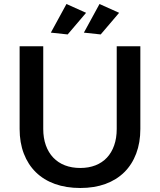

<svg xmlns="http://www.w3.org/2000/svg" viewBox="-20 -931 799 959"><path d="M196 -287Q196 -241.5 209 -205.2Q222 -169 246 -143.8Q270 -118.5 304.2 -105.2Q338.5 -92 381 -92Q423 -92 456.8 -105.2Q490.5 -118.5 514 -143.5Q537.5 -168.5 550.2 -204.8Q563 -241 563 -287V-700H681V-287Q681 -218.5 660.2 -163.8Q639.5 -109 600.8 -70.8Q562 -32.5 506.5 -12.2Q451 8 381 8Q310.5 8 254.2 -12.2Q198 -32.5 159 -70.8Q120 -109 99 -163.8Q78 -218.5 78 -287V-700H196ZM312 -911 410 -867 318 -759 234 -768ZM477 -911 575 -867 483 -759 399 -768Z"/></svg>

Font: Argentum Sans
Style: Regular
Weight: 400
Designer: Julieta Ulanovsky, Owen Earl, Chris M. Simpson, Rasmus Andersson, Cristiano Sobral
Foundry: The Argentum Sans Project Authors
Version: Version 3.135; ttfautohint (v1.8.4.7-5d5b-dirty)